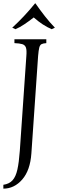

<svg xmlns="http://www.w3.org/2000/svg" viewBox="-34 -899 347 1144"><path d="M-14 225V202Q21 197 40.5 175.5Q60 154 69.5 111.5Q79 69 84 0L123 -565Q126 -600 120.5 -615.5Q115 -631 98.5 -636Q82 -641 52 -642V-665H242V-642Q223 -641 213.5 -636Q204 -631 200 -615.5Q196 -600 193 -565L153 15Q146 116 98.5 170.5Q51 225 -14 225ZM274 -725Q220 -748 167 -795Q139 -773 111.5 -754.5Q84 -736 58 -725L39 -734Q110 -799 175 -879H177Q205 -839 233.5 -802.5Q262 -766 293 -734Z"/></svg>

Font: Bona Nova
Style: Italic
Weight: 400
Italic angle: -4°
Designer: Mateusz Machalski
Foundry: Capitalics
Version: Version 4.001; ttfautohint (v1.8.3)